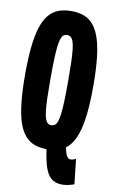

<svg xmlns="http://www.w3.org/2000/svg" viewBox="-97 -760 579 985"><g transform="rotate(10 192.5 -267.5)"><path d="M281.2 -41.8Q286.4 -13.4 291.4 4.9Q296.4 23.2 303.3 31.8Q310.1 40.4 320.4 40.4Q327.3 40.4 334.5 38.1Q341.8 35.8 347.6 32.6L362 162.6Q349 167.6 332.5 171.3Q316 175 299.6 175Q263.6 175 241.7 156Q219.8 137 207.5 96.4Q195.2 55.8 187.2 -9.4ZM192.1 -115.4Q203 -115.4 211 -121.4Q219 -127.4 224.1 -142.3Q229.3 -157.2 232.4 -183.7Q235.6 -210.2 237 -251.3Q238.4 -292.5 238.4 -350.5Q238.4 -408.6 237.2 -449.9Q236 -491.2 232.9 -517.6Q229.8 -544 224.6 -558.6Q219.4 -573.2 211.4 -579.2Q203.4 -585.2 192.1 -585.2Q181.6 -585.2 174.1 -579.2Q166.6 -573.2 161.3 -558.4Q156 -543.6 152.9 -516.6Q149.8 -489.5 148.4 -448.2Q147 -407 147 -349Q147 -290.8 148.2 -250.2Q149.4 -209.6 152.5 -183.1Q155.6 -156.6 160.9 -142.1Q166.2 -127.6 173.7 -121.5Q181.2 -115.4 192.1 -115.4ZM192 10Q154.8 10 126 -0.7Q97.2 -11.4 76.1 -36.3Q55 -61.2 41.6 -102.1Q28.2 -143 21.6 -204.2Q15 -265.4 15 -348.6Q15 -432.4 21.6 -493.4Q28.2 -554.4 41.6 -596.1Q55 -637.8 76.3 -663Q97.6 -688.2 126.4 -699.1Q155.2 -710 192.4 -710Q229.7 -710 258.7 -699.3Q287.7 -688.7 308.6 -663.7Q329.4 -638.8 343 -597.7Q356.6 -556.7 363.3 -495.6Q370 -434.6 370 -351.4Q370 -267.7 363.4 -206.7Q356.8 -145.6 343.1 -103.9Q329.4 -62.2 308.4 -37.1Q287.3 -11.9 258.3 -1Q229.3 10 192 10Z"/></g></svg>

Font: Georama ExtraCondensed Thin
Style: Regular
Weight: 100
Width: 2
Designer: Jean-Baptiste Levee
Foundry: Production Type
Version: Version 1.001